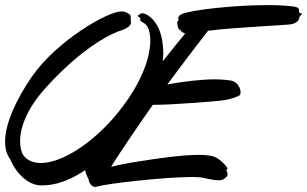

<svg xmlns="http://www.w3.org/2000/svg" viewBox="-24 -717 1207 755"><path d="M491 -627C491 -632 490 -637 490 -646C490 -654 490 -659 482 -663C471 -668 473 -672 452 -672C400 -672 199 -557 101 -415C43 -331 -4 -234 -4 -160C-4 -133 2 -110 16 -91C37 -40 84 12 138 12C166 12 224 10 311 -48C313 -37 317 -24 324 -14C325 0 335 18 350 18C352 18 353 18 355 17C401 4 627 -21 731 -21C750 -21 765 -20 774 -18C805 -11 824 -8 836 -8C854 -8 857 -14 866 -21C869 -24 871 -27 871 -31C871 -38 866 -46 866 -49C866 -50 867 -51 869 -51C870 -51 871 -52 871 -53C871 -60 841 -94 815 -102C801 -106 782 -108 758 -108C699 -108 614 -97 533 -84C484 -77 445 -69 413 -61C449 -121 533 -242 577 -305H591C653 -305 837 -319 856 -323C879 -326 907 -335 918 -342C921 -343 922 -348 922 -354C922 -369 911 -395 885 -400C867 -403 845 -405 820 -405C765 -405 695 -396 634 -385C681 -449 751 -541 794 -596C893 -609 1098 -618 1117 -621C1137 -624 1148 -632 1152 -643C1155 -654 1153 -651 1161 -659C1162 -660 1163 -661 1163 -662C1163 -665 1157 -665 1153 -667C1152 -667 1152 -669 1152 -676C1152 -682 1150 -688 1133 -691C1106 -695 1069 -697 1029 -697C898 -697 725 -678 690 -661C679 -656 677 -650 677 -646C677 -643 678 -640 678 -637C678 -636 677 -635 675 -634C674 -633 673 -631 673 -628C673 -618 677 -601 682 -600C691 -597 687 -591 696 -589L704 -585C681 -557 650 -519 616 -476C617 -486 618 -496 618 -506C618 -552 609 -590 595 -615C571 -657 544 -665 534 -665C524 -665 526 -657 521 -657C521 -657 517 -658 517 -656C517 -654 522 -649 526 -647C528 -646 528 -645 528 -644C528 -642 527 -640 527 -638C527 -637 528 -636 529 -635C534 -630 542 -627 549 -621C559 -611 567 -589 567 -558C567 -495 537 -394 439 -273C343 -155 220 -76 137 -76C107 -76 82 -86 66 -109C59 -123 55 -141 55 -162C55 -216 82 -290 155 -371C303 -535 419 -588 457 -599C471 -603 491 -616 491 -627Z"/></svg>

Font: Oregano
Style: Italic
Weight: 400
Italic angle: -12°
Designer: Astigmatic (AOETI)
Foundry: Astigmatic (AOETI)
Version: Version 1.000